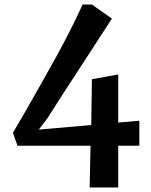

<svg xmlns="http://www.w3.org/2000/svg" viewBox="-20 -642 666 846"><path d="M85 -139Q175 -296 233 -401.5Q291 -507 344 -622H385L473 -560L351 -372Q252 -221 189 -121L151 -71L382 -91L385 -293L501 -314V-102L594 -110V0H501V184H375L379 0H57L37 -57Z"/></svg>

Font: Martel ExtraBold
Style: Regular
Weight: 800
Designer: Dan Reynolds
Foundry: Dan Reynolds
Version: Version 1.001; ttfautohint (v1.1) -l 5 -r 5 -G 72 -x 0 -D la